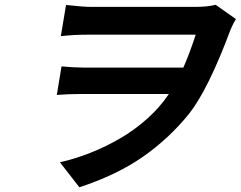

<svg xmlns="http://www.w3.org/2000/svg" viewBox="-20 -730 1012 807"><path d="M886.4 -709.9 971.6 -649.9Q960.6 -632.5 949.6 -606.9Q855.5 -354.4 774.9 -252.1Q689.6 -146.7 579.9 -70.5Q470.2 5.7 313.6 57.2L231.9 -47.9Q296.2 -62.5 359.9 -87.7Q423.7 -112.9 484.7 -148.3Q545.8 -183.6 599.4 -231.7Q653.1 -279.8 689.6 -334.9H317.5Q267.8 -334.9 218.8 -331L238.6 -451Q288.4 -446 331 -446H750.7Q775.9 -502.5 802.6 -584.2H346.6Q290.1 -584.2 235.8 -578.1L257.5 -709.2Q327.8 -701 365.1 -701H797.9Q853.7 -701 886.4 -709.9Z"/></svg>

Font: Karasuma Gothic
Style: Bold Italic
Weight: 700
Italic angle: 9.39998°
Designer: Rasmus Andersson / Ryoko Nishizuka
Foundry: Genbu
Version: Version 1.00